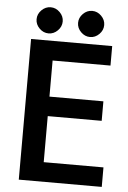

<svg xmlns="http://www.w3.org/2000/svg" viewBox="-57 -896 614 922"><g transform="rotate(5 250.0 -435.0)"><path d="M469 -16H69V-694H460V-600H181V-426H441V-332H181V-110H469ZM150 -854Q175 -854 194 -835Q213 -816 213 -791Q213 -766 194 -747Q175 -728 150 -728Q125 -728 106 -747Q87 -766 87 -791Q87 -816 106 -835Q125 -854 150 -854ZM350 -854Q375 -854 394 -835Q413 -816 413 -791Q413 -766 394 -747Q375 -728 350 -728Q325 -728 306 -747Q287 -766 287 -791Q287 -816 306 -835Q325 -854 350 -854Z"/></g></svg>

Font: D2Coding
Style: Bold
Weight: 700
Monospace: yes
Designer: Yong-Rak Park; Jeong-Hwan Yoon; Sang-Min Lee;
Foundry: NHN Corporation
Version: Version 1.3.2; Build 20180524